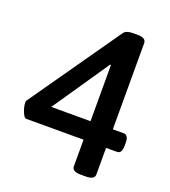

<svg xmlns="http://www.w3.org/2000/svg" viewBox="-130 -798 795 896"><g transform="rotate(20 267.5 -350.0)"><path d="M398.9 -702.1Q441.9 -702.1 441.9 -675.8V-248H496.1Q520 -248 520 -209V-194.8Q520 -155.8 496.1 -155.8H441.9V-23.9Q441.9 2 398.9 2H373Q330.1 2 330.1 -23.9V-155.8H44.9Q35.2 -155.8 25.1 -181.4Q15.1 -207 15.1 -225.1Q15.1 -233.9 17.1 -235.8L332 -686Q343.8 -702.1 377.9 -702.1ZM327.1 -527.8 136.2 -248H331.1V-526.9Z"/></g></svg>

Font: Asap Symbol
Style: Regular
Weight: 900
Designer: Tania Quindós, Elena González Miranda, Marcela Romero, Pablo Cosgaya
Foundry: Omnibus-Type
Version: Version 1.000;PS 001.000;hotconv 1.0.70;makeotf.lib2.5.58329